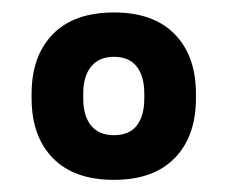

<svg xmlns="http://www.w3.org/2000/svg" viewBox="-20 -674 374 316"><path d="M167.5 -378Q102 -378 67 -413.8Q32 -449.5 32 -512.5V-519.5Q32 -582 67 -617.8Q102 -653.5 167.5 -653.5Q232.5 -653.5 267.5 -617.8Q302.5 -582 302.5 -519.5V-512.5Q302.5 -449.5 267.5 -413.8Q232.5 -378 167.5 -378ZM167.5 -451.5Q192.5 -451.5 205 -467.2Q217.5 -483 217.5 -512V-520Q217.5 -548.5 205 -564.5Q192.5 -580.5 167.5 -580.5Q143 -580.5 130 -564.5Q117 -548.5 117 -520V-512Q117 -483 130 -467.2Q143 -451.5 167.5 -451.5Z"/></svg>

Font: Anek Bangla SemiBold
Style: Regular
Weight: 600
Designer: Sulekha Rajkumar (Bangla), Yesha Goshar (Latin)
Foundry: Ek Type
Version: Version 1.003